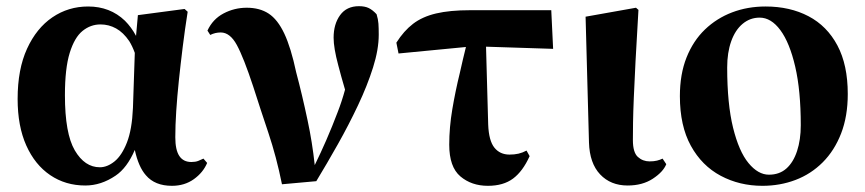

<svg xmlns="http://www.w3.org/2000/svg" viewBox="-20 -584 2799 621"><path d="M256 16Q192 16 142.5 -17.5Q93 -51 65 -113.5Q37 -176 37 -264Q37 -360 67.5 -426.5Q98 -493 149.5 -528Q201 -563 265 -563Q336 -563 384 -517Q405 -496 420 -468L426 -535L577 -555L587 -546Q578 -489 571 -432.5Q564 -376 558.5 -323.5Q553 -271 550 -224.5Q547 -178 547 -140Q547 -99 560 -79.5Q573 -60 599 -60Q612 -60 621 -63.5Q630 -67 638 -71L650 -57Q637 -26 607 -4.5Q577 17 536 17Q481 17 452 -17Q428 -44 416 -99Q391 -41 354 -16Q307 16 256 16ZM416 -413Q408 -435 398 -451Q379 -479 355.5 -492Q332 -505 305 -505Q273 -505 247 -484Q221 -463 205.5 -413Q190 -363 190 -276Q190 -152 222 -97.5Q254 -43 303 -43Q327 -43 350.5 -62Q374 -81 390.5 -123Q407 -165 410 -235Z M892 12Q874 -77 848 -154.5Q822 -232 799 -304Q768 -398 746 -438.5Q724 -479 694 -479Q676 -479 660 -471L651 -485Q668 -522 703 -540.5Q738 -559 778 -559Q820 -559 849 -540Q878 -521 899.5 -475.5Q921 -430 938 -350Q957 -279 975 -194Q990 -124 998 -50Q1018 -91 1035 -130Q1055 -176 1072 -221Q1086 -257 1096 -294Q1083 -338 1074 -373Q1059 -429 1059 -462Q1059 -506 1080 -535Q1101 -564 1141 -564Q1160 -564 1172.5 -558Q1185 -552 1198 -538Q1203 -522 1204 -507.5Q1205 -493 1205 -472Q1205 -424 1186.5 -365.5Q1168 -307 1138 -243.5Q1108 -180 1072.5 -117Q1037 -54 1003 2Z M1269 -411 1262 -446Q1286 -484 1316 -507Q1346 -530 1390.5 -540.5Q1435 -551 1501 -551H1763L1769 -426L1552 -433L1559 -181Q1561 -129 1579 -106.5Q1597 -84 1628 -84Q1644 -84 1657 -87Q1670 -90 1683 -97L1693 -79Q1671 -30 1639.5 -6.5Q1608 17 1558 17Q1505 17 1469 -13.5Q1433 -44 1433 -116Q1433 -172 1443 -231Q1453 -290 1467 -347Q1477 -392 1487 -432Z M2010 16Q1955 16 1921 -20Q1887 -56 1885 -123L1874 -530L2037 -559L2045 -552Q2039 -454 2035.5 -385Q2032 -316 2030 -268.5Q2028 -221 2027.5 -188.5Q2027 -156 2027 -131Q2027 -91 2043 -76.5Q2059 -62 2081 -62Q2095 -62 2105 -64.5Q2115 -67 2123 -71L2135 -53Q2125 -28 2091.5 -6Q2058 16 2010 16Z M2446 17Q2372 17 2311 -15.5Q2250 -48 2214.5 -112.5Q2179 -177 2179 -273Q2179 -344 2200.5 -398Q2222 -452 2260 -488.5Q2298 -525 2348 -544Q2398 -563 2456 -563Q2535 -563 2595 -531.5Q2655 -500 2688.5 -437Q2722 -374 2722 -280Q2722 -208 2700.5 -152.5Q2679 -97 2641 -59Q2603 -21 2553 -2Q2503 17 2446 17ZM2467 -19Q2501 -19 2523.5 -39Q2546 -59 2558 -95.5Q2570 -132 2570 -179Q2570 -291 2552 -368.5Q2534 -446 2504 -486.5Q2474 -527 2437 -527Q2406 -527 2382 -507Q2358 -487 2345 -450.5Q2332 -414 2332 -366Q2332 -248 2351 -171Q2370 -94 2401 -56.5Q2432 -19 2467 -19Z"/></svg>

Font: Early Summer Mincho Heavy
Style: Regular
Weight: 900
Designer: GuiWonder
Version: Version 1.002